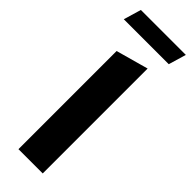

<svg xmlns="http://www.w3.org/2000/svg" viewBox="-289 -889 906 906"><g transform="rotate(45 164.0 -436.5)"><path d="M1 -785H301L327 -873H27ZM83 0H245V-700L83 -655Z"/></g></svg>

Font: Talent SemiBold
Style: Bold
Weight: 700
Designer: Mike Powis
Version: Version 1.001;hotconv 1.0.109;makeotfexe 2.5.65596